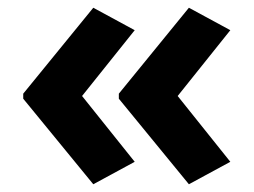

<svg xmlns="http://www.w3.org/2000/svg" viewBox="-20 -522 655 496"><path d="M40 -280 221 -502 328 -444 192 -274 328 -104 221 -46 40 -267ZM287 -280 468 -502 575 -444 439 -274 575 -104 468 -46 287 -267Z"/></svg>

Font: Noto Sans
Style: Bold
Weight: 700
Designer: Monotype Design Team
Foundry: Monotype Imaging Inc.
Version: Version 2.000;GOOG;noto-source:20170915:90ef993387c0; ttfaut